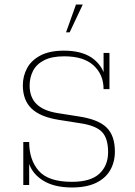

<svg xmlns="http://www.w3.org/2000/svg" viewBox="-20 -818 596 849"><path d="M298 11Q219 11 170 -20Q125 -48 109 -93V0H83V-190H109Q109 -111 151.5 -62.5Q194 -14 298 -14Q381 -14 419.5 -50Q458 -86 458 -145Q458 -207 430.5 -235Q403 -263 335 -273L240 -288Q158 -301 119.5 -338Q81 -375 81 -441Q81 -481 99.5 -516Q118 -551 158.5 -572.5Q199 -594 263 -594Q338 -594 384 -564Q422 -538 438 -499V-584H464V-424H438Q438 -488 394 -528.5Q350 -569 264 -569Q209 -569 175 -551.5Q141 -534 126 -504.5Q111 -475 111 -440Q111 -388 141.5 -358Q172 -328 234 -318L329 -303Q415 -290 451.5 -254Q488 -218 488 -148Q488 -101 467 -65Q446 -29 404 -9Q362 11 298 11ZM272 -675 316 -798H346L288 -675Z"/></svg>

Font: Rokkitt SemiBold Thin
Style: Regular
Weight: 250
Version: Version 3.103